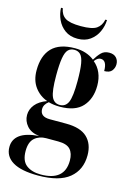

<svg xmlns="http://www.w3.org/2000/svg" viewBox="-145 -829 779 1137"><g transform="rotate(15 244.5 -260.5)"><path d="M207 237Q104 237 52 206Q0 175 0 117Q0 70 37.5 42.5Q75 15 153 9Q103 3 77.5 -26.5Q52 -56 52 -93Q52 -128 75.5 -157Q99 -186 146 -203Q98 -220 68 -261Q38 -302 38 -363Q38 -453 84 -500.5Q130 -548 226 -548Q296 -548 344 -510Q360 -537 378.5 -556Q397 -575 428 -575Q456 -575 471 -559Q486 -543 486 -519Q486 -497 472.5 -479.5Q459 -462 426 -462Q426 -527 388 -527Q368 -527 351 -503Q379 -480 394 -445.5Q409 -411 409 -367Q409 -288 365 -239Q321 -190 226 -190Q188 -190 157 -199Q129 -178 129 -150Q129 -103 189 -103H289Q377 -103 418.5 -63.5Q460 -24 460 46Q460 135 398 186Q336 237 207 237ZM223 -200Q259 -200 274 -234.5Q289 -269 289 -364Q289 -433 282.5 -470.5Q276 -508 261.5 -523Q247 -538 223 -538Q200 -538 185.5 -523Q171 -508 164.5 -469.5Q158 -431 158 -363Q158 -268 173 -234Q188 -200 223 -200ZM221 227Q367 227 367 103Q367 59 345.5 35Q324 11 271 11H197Q155 11 127 35.5Q99 60 99 115Q99 176 132.5 201.5Q166 227 221 227ZM223 -606Q177 -606 146 -628.5Q115 -651 99 -686Q83 -721 82 -758H93Q99 -720 126.5 -701.5Q154 -683 223 -683Q292 -683 319 -701.5Q346 -720 354 -758H364Q363 -721 347 -686Q331 -651 300 -628.5Q269 -606 223 -606Z"/></g></svg>

Font: Noto Serif Display Condensed
Style: Bold
Weight: 700
Width: 3
Designer: Monotype Design Team
Foundry: Monotype Imaging Inc.
Version: Version 2.009